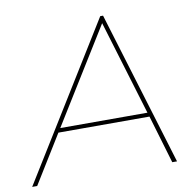

<svg xmlns="http://www.w3.org/2000/svg" viewBox="-107 -791 887 872"><g transform="rotate(-10 336.0 -355.0)"><path d="M-28 0 411 -710H424L640 0H618L552 -222H132L-5 0ZM144 -241H546L414 -677Z"/></g></svg>

Font: Georama Extended Thin
Style: Italic
Weight: 100
Width: 7
Italic angle: -9°
Designer: Jean-Baptiste Levee
Foundry: Production Type
Version: Version 1.000